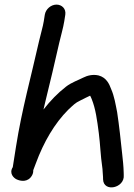

<svg xmlns="http://www.w3.org/2000/svg" viewBox="-20 -774 581 834"><path d="M174.6 -710 170.2 -682C166.5 -658 156.8 -627.5 149.7 -595.7C116.3 -446.3 74.8 -297.9 49.5 -137L35.5 -48C18 -20.1 40.5 -0.7 51.3 4.7C68.8 13.3 101.6 19.2 119.1 -12.1C123.5 -19.8 124.7 -27.3 124.4 -34.7C126.7 -41.9 131.3 -52.5 135.5 -63.9C169.8 -157.1 216.8 -237.7 276.5 -297.4C297.8 -317.2 307.2 -327.4 327.5 -336.8L351.1 -348.7C357.9 -351.7 366.8 -356.6 371.4 -358.4C373 -355.8 375.4 -351.2 378.2 -344C395.4 -301.5 401.9 -252 409.2 -195.6C415.6 -146.5 416.6 -98.4 424 -49.4C426.2 -36.8 425.5 -23.4 427.5 -5.5L427.7 4.5C429.1 63.5 522.6 43 517.5 -13.5L517.3 -23.5C516.5 -55 513.7 -77.7 510.7 -105.4C504.9 -160.4 497.4 -231.2 488.8 -286.9C481.9 -321.3 476.5 -356.3 462.7 -387.3C454.7 -408.8 442.5 -437.3 407.8 -446.4C382.5 -452 359.3 -445.9 341.4 -436.8C322.6 -426.9 290.5 -416.1 266.9 -397.7C230.2 -369.1 199.2 -337 168.9 -298.3C171.7 -310.8 174.7 -324.1 177.7 -335.6C195.7 -407.6 220.6 -513.8 237.5 -588.8C244.2 -618.5 254.6 -652.5 259.2 -682L263.6 -710C267.7 -736 248.6 -754 225.5 -754C201.2 -754 178.5 -734.3 174.6 -710Z"/></svg>

Font: Just Breathe
Style: BdObl3
Weight: 400
Foundry: Cannot Into Space Fonts
Version: Version 0.72